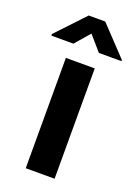

<svg xmlns="http://www.w3.org/2000/svg" viewBox="-178 -804 620 864"><g transform="rotate(20 132.5 -371.5)"><path d="M198.7 0H60.5V-528.3H198.7ZM300.3 -606V-600.1H192.4L131.3 -670.4L70.3 -600.1H-35.2V-607.9L91.8 -742.7H170.9Z"/></g></svg>

Font: MAUL Condensed Bold
Style: Condensed Bold
Weight: 700
Designer: MAUL
Version: Version 1.0; 2020; ttfautohint (v1.8.3)